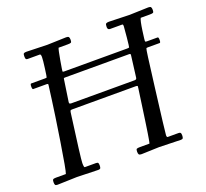

<svg xmlns="http://www.w3.org/2000/svg" viewBox="-118 -813 1030 960"><g transform="rotate(-20 397.5 -333.0)"><path d="M136 2.9 32 6.1Q22.2 6.1 19.7 2Q17.1 -2.2 17.1 -12.7Q17.1 -23.2 20.4 -26.6Q23.7 -30 35.9 -30H89.1Q96.2 -47.1 118.8 -191.8Q141.4 -336.4 150.3 -404.8Q159.2 -473.1 159.7 -476.2Q160.2 -479.2 160.2 -480.2Q160.2 -485.1 152.1 -485.1H81.1Q75.9 -485.1 75.9 -500Q75.9 -514.9 81.1 -514.9H154.1Q162.6 -514.9 163.9 -516.4Q165.3 -517.8 171.1 -561.4Q177 -605 177 -620.5Q177 -636 170.9 -636H106Q99.6 -636 97.3 -639.6Q95 -643.3 95 -654.7Q95 -666 98.6 -669.1Q102.3 -672.1 113 -672.1L222.9 -668.9L324 -672.1Q334.5 -672.1 337.8 -668Q341.1 -663.8 341.1 -652.3Q341.1 -640.9 337 -638.4Q333 -636 320.1 -636H271Q266.8 -627.7 257.2 -573Q247.6 -518.3 249 -516.6Q250.5 -514.9 258.1 -514.9H591.1Q601.1 -514.9 602.7 -516.7Q604.2 -518.6 609.1 -567.7Q614 -616.9 614 -624.6Q614 -632.3 612.9 -634.2Q611.8 -636 607.9 -636H544.9Q532 -636 532 -650.9Q532 -665.8 536.4 -668.9Q540.8 -672.1 552 -672.1L660.9 -668.9L761 -672.1Q771.5 -672.1 774.8 -668Q778.1 -663.8 778.1 -652.3Q778.1 -640.9 774 -638.4Q770 -636 757.1 -636H708Q701.4 -625.2 694 -572.5Q686.5 -519.8 688.1 -517.3Q689.7 -514.9 697 -514.9H753.9Q759 -514.9 759 -500Q759 -485.1 753.9 -485.1H690.9Q684.3 -485.1 682.5 -483.2Q680.7 -481.2 674.8 -437.7Q668.9 -394.3 655.8 -289.1Q626 -51.8 626 -40.9Q626 -30 631.1 -30H688Q696.5 -30 699.2 -26.6Q701.9 -23.2 701.9 -12.7Q701.9 -2.2 699.2 2Q696.5 6.1 688 6.1L574 2.9L479 6.1Q468.5 6.1 465.2 2.1Q461.9 -2 461.9 -13.4Q461.9 -24.9 465.9 -27.5Q470 -30 482.9 -30H533.9Q536.4 -37.6 538.9 -53.5Q541.5 -69.3 543.5 -81.3Q545.4 -93.3 548.1 -111.7Q550.8 -130.1 553.1 -145.5Q555.4 -160.9 558.7 -184.7Q562 -208.5 564.5 -225.5Q566.9 -242.4 570.7 -269.7Q574.5 -296.9 576 -307.1Q577.6 -317.4 577.4 -319.3Q576.9 -323 569.1 -323H231Q222.4 -323 220.5 -321.3Q218.5 -319.6 217 -310.1Q185.1 -76.2 185.1 -53.1Q185.1 -30 189.9 -30H249Q257.6 -30 260.3 -26.6Q262.9 -23.2 262.9 -12.7Q262.9 -2.2 260.3 2Q257.6 6.1 249 6.1ZM226.1 -368.9Q224.4 -361.3 225.7 -357.2Q227.1 -353 235.1 -353H573Q582.8 -353 584 -362.1Q597.2 -467 598.1 -473.3Q599.1 -479.5 598.3 -482.3Q597.4 -485.1 592 -485.1H253.9Q245.1 -485.1 243.9 -484Q242.7 -482.9 241.9 -475.1Z"/></g></svg>

Font: Fanwood Text
Style: Italic
Weight: 400
Italic angle: -9°
Version: Version 1.101